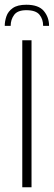

<svg xmlns="http://www.w3.org/2000/svg" viewBox="-31 -790 227 810"><path d="M80 -770Q132 -770 154 -743.5Q176 -717 176 -681H151Q151 -709 135.5 -728Q120 -747 80 -747Q43 -747 28.5 -727Q14 -707 14 -681H-11Q-11 -700 -4 -721Q3 -742 23 -756Q43 -770 80 -770ZM63 -620H102V0H63Z"/></svg>

Font: Smooch Sans Thin Light
Style: Regular
Weight: 300
Version: Version 1.010